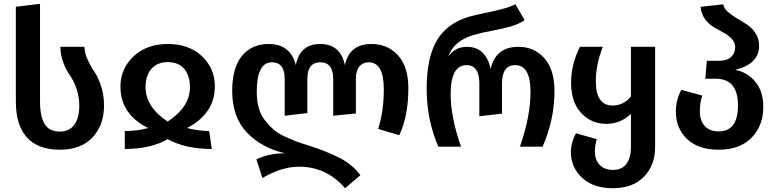

<svg xmlns="http://www.w3.org/2000/svg" viewBox="-20 -777 4111 1017"><path d="M64 -239V-741L192 -757V-240Q192 -160 216.5 -120Q241 -80 297 -80Q347 -80 373.5 -116Q400 -152 400 -218Q400 -266 384.5 -309Q369 -352 350 -378.5Q331 -405 315.5 -445Q300 -485 300 -529H427Q428 -495 445 -459Q462 -423 481 -395.5Q500 -368 515.5 -320.5Q531 -273 531 -218Q531 -114 470 -49Q409 16 296 16Q182 16 123 -48.5Q64 -113 64 -239Z M618 -319Q618 -413 687.5 -478.5Q757 -544 869 -544Q981 -544 1049.5 -479.5Q1118 -415 1118 -320Q1118 -242 1077 -186.5Q1036 -131 970 -99Q1034 -83 1088 -83L1102 12Q961 12 868 -40Q779 12 641 12V-83Q709 -83 765 -99Q618 -171 618 -319ZM751 -315Q751 -211 868 -133Q986 -210 986 -315Q986 -377 955.5 -412.5Q925 -448 869 -448Q813 -448 782 -412.5Q751 -377 751 -315Z M1948 -544Q2034 -544 2088.5 -483.5Q2143 -423 2143 -309Q2143 -163 2095 -61L1983 -94Q2013 -187 2013 -304Q2013 -447 1933 -447Q1902 -447 1883.5 -425Q1865 -403 1865 -359V-176L1745 -164V-359Q1745 -447 1677 -447Q1608 -447 1608 -359V-178L1488 -164V-359Q1488 -447 1420 -447Q1340 -447 1340 -289Q1340 -243 1350.5 -205.5Q1361 -168 1383 -140Q1405 -112 1427.5 -92Q1450 -72 1485 -55.5Q1520 -39 1545 -29.5Q1570 -20 1609 -8Q1705 22 1775.5 57.5Q1846 93 1889 151L1808 220Q1709 106 1565 106Q1471 106 1370 166L1338 67Q1405 35 1490 35Q1367 7 1288.5 -74.5Q1210 -156 1210 -295Q1210 -420 1262.5 -482Q1315 -544 1402 -544Q1519 -544 1547 -432Q1568 -544 1676 -544Q1783 -544 1807 -432Q1830 -544 1948 -544Z M2302 0Q2240 -143 2240 -305Q2240 -469 2292.5 -560.5Q2345 -652 2463 -688Q2493 -697 2584.5 -716Q2676 -735 2710 -755L2759 -670Q2729 -650 2689 -638Q2649 -626 2592.5 -615.5Q2536 -605 2509 -597Q2387 -569 2355 -478Q2391 -529 2453 -529Q2553 -529 2579 -412Q2605 -529 2726 -529Q2810 -529 2863.5 -468.5Q2917 -408 2917 -295Q2917 -143 2854 0H2734Q2790 -160 2790 -291Q2790 -432 2709 -432Q2639 -432 2639 -334V-175L2519 -161V-334Q2519 -432 2451 -432Q2367 -432 2367 -278Q2367 -157 2422 0Z M3322 -529H3450V4Q3450 98 3391 159Q3332 220 3227 220Q3122 220 3063 164.5Q3004 109 3004 29Q3004 -22 3031 -71L3141 -40Q3131 -8 3131 26Q3131 70 3156.5 96.5Q3182 123 3227 123Q3276 123 3299 89.5Q3322 56 3322 5V-174Q3267 -121 3191 -121Q3112 -121 3058.5 -178.5Q3005 -236 3005 -338Q3005 -437 3052 -529H3173Q3136 -436 3136 -346Q3136 -218 3225 -218Q3281 -218 3322 -265Z M3874 -407Q3938 -395 3980.5 -344.5Q4023 -294 4023 -212Q4023 -110 3960.5 -47Q3898 16 3787 16Q3678 16 3619 -41Q3560 -98 3560 -186Q3560 -248 3589 -301L3700 -271Q3687 -232 3687 -188Q3687 -139 3712.5 -110Q3738 -81 3787 -81Q3889 -81 3889 -219Q3889 -360 3771 -360H3716L3724 -455H3789Q3830 -455 3852 -475Q3874 -495 3874 -526Q3874 -552 3856.5 -571Q3839 -590 3813 -604Q3787 -618 3761 -633Q3735 -648 3714.5 -675.5Q3694 -703 3691 -741L3811 -754Q3815 -732 3836 -713.5Q3857 -695 3884 -679.5Q3911 -664 3938 -646Q3965 -628 3983 -599.5Q4001 -571 4001 -535Q4001 -438 3874 -407Z"/></svg>

Font: FiraGO Medium
Style: Regular
Weight: 500
Designer: bBox Type
Foundry: bBox Type GmbH
Version: Version 1.001;PS 001.001;hotconv 1.0.88;makeotf.lib2.5.64775